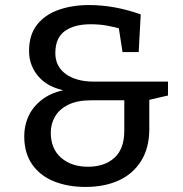

<svg xmlns="http://www.w3.org/2000/svg" viewBox="-20 -730 724 760"><path d="M318 10Q249 10 194 -12Q139 -34 107.5 -79Q76 -124 76 -190Q76 -237 96 -276.5Q116 -316 157.5 -343.5Q199 -371 263 -378L266 -367Q181 -376 138 -421Q95 -466 95 -528Q95 -592 126.5 -632Q158 -672 212 -691Q266 -710 332 -710Q384 -710 435.5 -700.5Q487 -691 537 -673L529 -524H465L449 -627L469 -613Q435 -623 404 -628.5Q373 -634 339 -634Q274 -634 236.5 -607Q199 -580 199 -520Q199 -467 240.5 -437Q282 -407 351 -407H645V-352L559 -332L571 -351V-220Q571 -145 539 -93.5Q507 -42 450.5 -16Q394 10 318 10ZM328 -70Q394 -70 433 -105.5Q472 -141 472 -212V-348L491 -333H341Q286 -333 250.5 -315.5Q215 -298 198 -269Q181 -240 181 -205Q181 -141 222 -105.5Q263 -70 328 -70Z"/></svg>

Font: Bitter Thin Medium
Style: Regular
Weight: 500
Version: Version 3.021